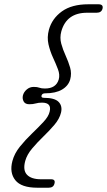

<svg xmlns="http://www.w3.org/2000/svg" viewBox="-20 -753 500 897"><path d="M174 -306.5Q171.5 -296 185 -296Q235.5 -296 254 -276.8Q272.5 -257.5 265 -226.5Q258 -198 234.5 -170.2Q211 -142.5 182.2 -114.8Q153.5 -87 129.8 -58.8Q106 -30.5 98 -1.5Q86 42 106 63.2Q126 84.5 171.5 84.5H218.5Q240 84.5 234.5 104.5Q230 124 207.5 124H154.5Q79.5 124 51.5 88.8Q23.5 53.5 38 -1Q47.5 -36.5 73.2 -68.2Q99 -100 129.2 -129Q159.5 -158 183.2 -183.5Q207 -209 212 -231.5Q222.5 -273.5 176 -273.5Q160 -273.5 147.2 -269.8Q134.5 -266 117 -266Q97.5 -266 90.5 -279Q83.5 -292 87 -307Q91 -323 105 -335Q119 -347 137.5 -347Q154.5 -347 164 -343.2Q173.5 -339.5 190 -339.5Q242 -339.5 254.5 -382Q260.5 -403.5 250.8 -429.2Q241 -455 227.5 -484.2Q214 -513.5 206.5 -546Q199 -578.5 208.5 -614Q223 -666.5 269.2 -699.8Q315.5 -733 392.5 -733H440Q464 -733 459 -712.5Q454 -693.5 431.5 -693.5H387Q291 -693.5 266.5 -606.5Q258.5 -577 266.2 -548.8Q274 -520.5 286.8 -492.8Q299.5 -465 307.5 -437.5Q315.5 -410 308 -382Q299.5 -352 269.8 -334.5Q240 -317 190.5 -317Q177 -317 174 -306.5Z"/></svg>

Font: Fraunces 72pt S100 Light
Style: Italic
Weight: 300
Italic angle: -16°
Version: Version 1.000; ttfautohint (v1.8.3)